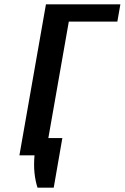

<svg xmlns="http://www.w3.org/2000/svg" viewBox="-20 -720 578 890"><path d="M70 0 193 -700H538L524 -620H299L190 0ZM154 150Q144 120 140 82.5Q136 45 140 0H70L84 -80H269L229 150Z"/></svg>

Font: Cuprum
Style: Bold Italic
Weight: 700
Italic angle: -10°
Designer: Jovanny Lemonad
Foundry: Jovanny Lemonad
Version: Version 3.000